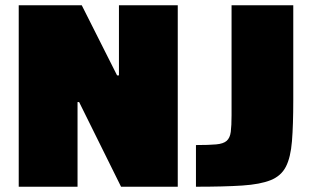

<svg xmlns="http://www.w3.org/2000/svg" viewBox="-20 -708 1183 728"><path d="M51 0V-688H290L424 -422H431V-688H654V0H439L280 -321H274V0ZM723 0V-158Q772 -158 799.5 -160.5Q827 -163 839.5 -174Q852 -185 855 -208Q858 -231 858 -271V-688H1092V-328Q1092 -234 1087 -172.5Q1082 -111 1064 -76Q1046 -41 1006.5 -25Q967 -9 898.5 -4.5Q830 0 723 0Z"/></svg>

Font: Saira Black
Style: Regular
Weight: 900
Designer: Hector Gatti with collaboration of the Omnibus-Type team
Foundry: Omnibus-Type
Version: Version 1.100; ttfautohint (v1.8.3)